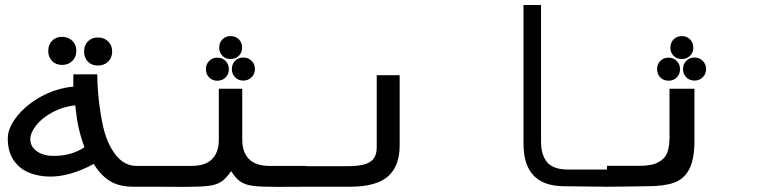

<svg xmlns="http://www.w3.org/2000/svg" viewBox="-20 -745 3040 766"><path d="M354 -91Q260.5 -40.5 180.5 -40.5Q136.5 -40.5 98.2 -55.2Q60 -70 35.5 -104.2Q11 -138.5 11 -193Q11 -233.5 46.5 -279.2Q82 -325 142.2 -358.8Q202.5 -392.5 272.5 -399.5V-448.5H368Q369 -346.5 390.5 -244Q405.5 -174.5 440.2 -128.8Q475 -83 525.5 -83H602V0H514Q454.5 0 417.8 -23.2Q381 -46.5 354 -91ZM194.5 -123Q265.5 -123 317 -157.5Q302 -198.5 294 -234.5Q287 -263.5 280 -325Q229.5 -319 188.2 -296.5Q147 -274 124 -244.5Q101 -215 101 -189.5Q101 -160 127 -141.5Q153 -123 194.5 -123ZM172.5 -542Q172.5 -567 187.8 -582.5Q203 -598 227.5 -598Q252.5 -598 268.5 -582.2Q284.5 -566.5 284.5 -542Q284.5 -517.5 268.5 -501.8Q252.5 -486 227.5 -486Q203 -486 187.8 -501.5Q172.5 -517 172.5 -542ZM315.5 -539.5Q315.5 -564.5 330.8 -580Q346 -595.5 370.5 -595.5Q395.5 -595.5 411.5 -579.8Q427.5 -564 427.5 -539.5Q427.5 -515 411.5 -499.2Q395.5 -483.5 370.5 -483.5Q346 -483.5 330.8 -499Q315.5 -514.5 315.5 -539.5Z M853 -188V-391H946.5V-188Q946.5 -137.5 973.5 -110.2Q1000.5 -83 1057.5 -83H1201.5V0L1083 0.5Q1020 0.5 989.2 -3.5Q958.5 -7.5 939.2 -20.5Q920 -33.5 902 -62.5Q883 -33.5 863.5 -20.5Q844 -7.5 812.8 -3.5Q781.5 0.5 718 0.5L598.5 0V-83H742.5Q799.5 -83 826.2 -110.2Q853 -137.5 853 -188ZM854.5 -555Q854.5 -575 867.5 -588Q880.5 -601 900 -601Q920 -601 933 -588Q946 -575 946 -555Q946 -535.5 933 -522.5Q920 -509.5 900 -509.5Q880.5 -509.5 867.5 -522.2Q854.5 -535 854.5 -555ZM801.5 -469Q801.5 -489 814.5 -502Q827.5 -515 847 -515Q867 -515 880 -501.8Q893 -488.5 893 -469Q893 -449 880 -436Q867 -423 847 -423Q827.5 -423 814.5 -436Q801.5 -449 801.5 -469ZM905 -469.5Q905 -489.5 918 -502.5Q931 -515.5 950.5 -515.5Q970.5 -515.5 983.8 -502.2Q997 -489 997 -469.5Q997 -450 983.8 -436.8Q970.5 -423.5 950.5 -423.5Q931 -423.5 918 -436.5Q905 -449.5 905 -469.5Z M1200 -82H1364Q1408 -82 1433.8 -89.2Q1459.5 -96.5 1471.2 -112.8Q1483 -129 1483 -157.5V-445H1574.5V-164.5Q1574.5 -82.5 1527.8 -41.2Q1481 0 1375.5 0H1200Z M2068.5 -172V-725H2138.5V-180Q2138.5 -126.5 2163 -97.5Q2187.5 -68.5 2248 -68.5H2401.5V0L2230.5 -2Q2148.5 -2.5 2108.5 -45Q2068.5 -87.5 2068.5 -172Z M2401.5 -83.5H2531.5Q2580 -83.5 2606.2 -97.5Q2632.5 -111.5 2641.8 -135.5Q2651 -159.5 2651 -196V-391H2750.5V-183.5Q2750.5 -108.5 2729.5 -69.2Q2708.5 -30 2668.5 -16Q2628.5 -2 2562.5 -2L2493.5 -1L2401.5 0ZM2654.5 -555Q2654.5 -575 2667.5 -588Q2680.5 -601 2700 -601Q2720 -601 2733 -588Q2746 -575 2746 -555Q2746 -535.5 2733 -522.5Q2720 -509.5 2700 -509.5Q2680.5 -509.5 2667.5 -522.2Q2654.5 -535 2654.5 -555ZM2601.5 -469Q2601.5 -489 2614.5 -502Q2627.5 -515 2647 -515Q2667 -515 2680 -501.8Q2693 -488.5 2693 -469Q2693 -449 2680 -436Q2667 -423 2647 -423Q2627.5 -423 2614.5 -436Q2601.5 -449 2601.5 -469ZM2705 -469.5Q2705 -489.5 2718 -502.5Q2731 -515.5 2750.5 -515.5Q2770.5 -515.5 2783.8 -502.2Q2797 -489 2797 -469.5Q2797 -450 2783.8 -436.8Q2770.5 -423.5 2750.5 -423.5Q2731 -423.5 2718 -436.5Q2705 -449.5 2705 -469.5Z"/></svg>

Font: JuliaMono Medium
Style: Italic
Weight: 500
Italic angle: -9°
Monospace: yes
Designer: cormullion
Foundry: corm
Version: Version 0.054; ttfautohint (v1.8.4)